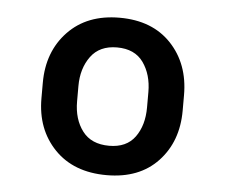

<svg xmlns="http://www.w3.org/2000/svg" viewBox="-38 -764 548 467"><g transform="rotate(5 236.5 -530.0)"><path d="M63.9 -509.9V-547.6Q63.9 -623.9 110.6 -672.8Q157.3 -721.6 236.5 -721.6Q316.4 -721.6 362.6 -672.8Q408.7 -623.9 408.7 -547.6V-509.9Q408.7 -434.3 363.1 -385.8Q317.5 -337.4 237.9 -337.4Q157.3 -337.4 110.6 -385.8Q63.9 -434.3 63.9 -509.9ZM150.9 -547.6V-509.9Q150.9 -466.3 172.6 -437.7Q194.2 -409.1 237.9 -409.1Q280.2 -409.1 301 -437.7Q321.7 -466.3 321.7 -509.9V-547.6Q321.7 -590.2 300.8 -619.7Q279.8 -649.1 236.5 -649.1Q193.9 -649.1 172.4 -619.7Q150.9 -590.2 150.9 -547.6Z"/></g></svg>

Font: Inter UI Semi Bold
Style: Regular
Weight: 600
Designer: Rasmus Andersson
Foundry: rsms
Version: 3.2;8d6f07862